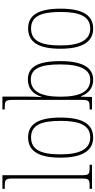

<svg xmlns="http://www.w3.org/2000/svg" viewBox="389 -1190 810 1629"><g transform="rotate(-90 794.5 -375.0)"><path d="M7 0H212V-20H200C127 -20 123 -24 123 -94V-760H7V-740H28C88 -740 95 -736 95 -662V-94C95 -24 91 -20 18 -20H7Z M442 10C554 10 612 -75 612 -267C612 -452 558 -542 445 -542C327 -542 272 -452 272 -267C272 -77 335 10 442 10ZM443 -15C345 -15 300 -104 300 -267C300 -434 339 -517 444 -517C546 -517 584 -435 584 -267C584 -107 548 -15 443 -15Z M933 10C1026 10 1091 -64 1091 -267C1091 -464 1040 -544 935 -544C857 -544 810 -498 788 -427H786C789 -470 790 -525 790 -561V-760H681V-740H696C755 -740 762 -735 762 -661V-89C762 -27 756 -20 694 -20H681V0H787L789 -93H793C817 -30 861 10 933 10ZM934 -15C835 -15 789 -97 789 -268C789 -439 838 -519 934 -519C1026 -519 1063 -442 1063 -269C1063 -91 1015 -15 934 -15Z M1366 10C1478 10 1536 -75 1536 -267C1536 -452 1482 -542 1369 -542C1251 -542 1196 -452 1196 -267C1196 -77 1259 10 1366 10ZM1367 -15C1269 -15 1224 -104 1224 -267C1224 -434 1263 -517 1368 -517C1470 -517 1508 -435 1508 -267C1508 -107 1472 -15 1367 -15Z"/></g></svg>

Font: Noto Serif Myanmar Condensed Thin
Style: Regular
Weight: 100
Width: 3
Designer: Ben Mitchell and the Monotype Design Team
Foundry: Monotype Imaging Inc.
Version: Version 2.106